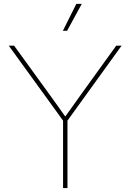

<svg xmlns="http://www.w3.org/2000/svg" viewBox="-20 -961 665 981"><path d="M302.2 0V-344.7L24.9 -727.5H52.2L228.5 -484.4Q251.5 -453.1 273.4 -421.9Q295.4 -390.6 317.9 -359.4H309.1Q331.5 -390.6 353.8 -421.9Q376 -453.1 398.4 -484.4L573.7 -727.5H601.1L324.7 -344.7V0ZM301.3 -803.7 370.1 -941.4H397.9L322.8 -803.7Z"/></svg>

Font: Inter 20pt Thin
Style: Regular
Weight: 250
Version: Version 4.001;git-66647c0bb